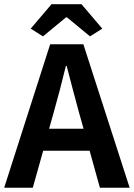

<svg xmlns="http://www.w3.org/2000/svg" viewBox="-23 -881 629 901"><path d="M585.4 0H445.8L397.5 -173.8H179.7L130.9 0H-3.4L212.4 -673.3H368.2ZM228.5 -351.6 207.5 -276.9H369.1L348.1 -351.6Q333.5 -404.3 318.8 -460.7Q304.2 -517.1 290 -571.3H286.1Q272.9 -516.6 258.1 -460.4Q243.2 -404.3 228.5 -351.6ZM178.7 -710.4 121.1 -746.6 218.8 -861.3H359.4L457 -746.6L399.4 -710.4L291 -799.8H287.1Z"/></svg>

Font: Akatab ExtraBold
Style: Regular
Weight: 800
Designer: SIL International
Foundry: SIL International
Version: Version 3.000